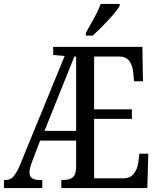

<svg xmlns="http://www.w3.org/2000/svg" viewBox="-21 -951 801 971"><path d="M-1 -41H11Q32 -41 48 -59.5Q64 -78 81 -119L306 -668L248 -673V-714H699L702 -540H657L653 -582Q650 -619 633.5 -642Q617 -665 582 -665H455V-398H646V-350H455V-49H601Q637 -49 655.5 -72Q674 -95 679 -132L684 -174H729L724 0H289V-41H302Q332 -41 348 -55Q364 -69 364 -110V-240H182L141 -133Q128 -97 128 -80Q128 -41 175 -41H193V0H-1ZM364 -289V-665H355L204 -289ZM413 -784 432 -819Q474 -890 488 -931H584V-921Q570 -896 528.5 -851Q487 -806 448 -771H413Z"/></svg>

Font: Noto Serif Cond
Style: Regular
Weight: 400
Width: 3
Designer: Monotype Design Team
Foundry: Monotype Imaging Inc.
Version: Version 1.001